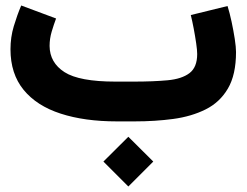

<svg xmlns="http://www.w3.org/2000/svg" viewBox="-20 -447 908 707"><path d="M360.8 147.9 452.6 56.6 544.4 147.9 452.6 239.7ZM476.1 0H410.2Q291.5 0 203.4 -28.6Q115.2 -57.1 66.9 -116.2Q18.6 -175.3 18.6 -265.6Q18.6 -310.1 30.8 -350.6Q43 -391.1 58.1 -426.8L186.5 -378.9Q178.2 -356.9 170.4 -330.8Q162.6 -304.7 162.6 -277.8Q163.1 -216.3 217.5 -181.4Q272 -146.5 405.3 -146.5H472.7Q544.4 -146.5 596.9 -151.4Q649.4 -156.2 677.7 -177.7Q706.1 -199.2 706.1 -248Q706.1 -262.2 702.4 -287.6Q698.7 -313 693.4 -341.3Q688 -369.6 682.6 -391.6L817.9 -424.8Q825.7 -399.9 832.8 -366.9Q839.8 -334 844.5 -303.5Q849.1 -272.9 849.1 -255.4Q849.1 -171.9 819.3 -121.1Q789.6 -70.3 737.3 -44.2Q685.1 -18.1 617.9 -9Q550.8 0 476.1 0Z"/></svg>

Font: Vazir Black FD-UI
Style: Black-FD-UI
Weight: 900
Designer: Saber Rastikerdar
Foundry: Saber Rastikerdar
Version: Version 30.0.0